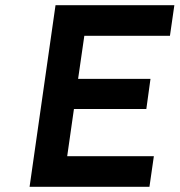

<svg xmlns="http://www.w3.org/2000/svg" viewBox="-20 -720 692 740"><path d="M281 -416H560L544 -300H265L239 -118H573L556 0H94L194 -700H652L635 -582H305Z"/></svg>

Font: Lexend Med
Style: Italic
Weight: 500
Italic angle: -8.13011°
Designer: Bonnie Shaver-Troup, Thomas Jockin
Foundry: Lexend
Version: Version 1.007